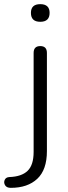

<svg xmlns="http://www.w3.org/2000/svg" viewBox="-79 -714 326 925"><path d="M-27 191Q-47 191 -54.5 178.5Q-62 166 -56.5 153Q-51 140 -34 139Q25 137 54 109Q83 81 83 18V-459Q83 -492 115 -492Q147 -492 147 -459V14Q147 104 100.5 147.5Q54 191 -27 191ZM115 -609Q70 -609 70 -652Q70 -694 115 -694Q160 -694 160 -652Q160 -609 115 -609Z"/></svg>

Font: Chiron GoRound TC L
Style: Regular
Weight: 300
Designer: Ryoko NISHIZUKA 西塚涼子 (kana, bopomofo & ideographs); Paul D. Hunt (Latin, Greek & Cyrillic); Sandoll Communications 산돌커뮤니
Foundry: Adobe
Version: Version 1.000;hotconv 1.1.1;makeotfexe 2.6.0